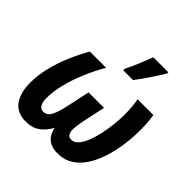

<svg xmlns="http://www.w3.org/2000/svg" viewBox="-204 -948 1123 1123"><g transform="rotate(45 357.0 -387.0)"><path d="M173.8 9.8Q100.6 9.8 65.4 -39.1Q30.3 -87.9 30.3 -168.9Q30.3 -231.4 46.1 -296.9Q62 -362.3 89.1 -425.8Q116.2 -489.3 148.4 -545.4H282.7Q248 -485.4 220.5 -420.7Q192.9 -356 177 -292.7Q161.1 -229.5 161.1 -172.4Q161.1 -139.6 171.9 -121.6Q182.6 -103.5 203.6 -103.5Q235.8 -103.5 252.4 -136.2Q269 -168.9 282.7 -234.4L312 -371.1H439.9L410.6 -234.4Q407.2 -217.8 404.8 -203.4Q402.3 -189 400.9 -176.8Q399.4 -164.6 399.4 -154.8Q399.4 -129.9 408.4 -116.7Q417.5 -103.5 437 -103.5Q460 -103.5 478.8 -125Q497.6 -146.5 511.5 -181.6Q525.4 -216.8 534.7 -259.5Q543.9 -302.2 548.6 -345.5Q553.2 -388.7 553.2 -425.3Q553.2 -462.4 550.8 -491Q548.3 -519.5 543 -545.4H673.8Q677.2 -523.9 679.9 -494.4Q682.6 -464.8 682.6 -430.7Q682.6 -368.2 673.8 -305.2Q665 -242.2 646.7 -185.8Q628.4 -129.4 599.6 -85.2Q570.8 -41 530 -15.6Q489.3 9.8 436 9.8Q397.5 9.8 373.3 -3.2Q349.1 -16.1 336.2 -37.4Q323.2 -58.6 318.4 -84Q294.4 -40 259.5 -15.1Q224.6 9.8 173.8 9.8ZM363.3 -606 364.7 -620.1Q372.6 -634.8 382.1 -656.2Q391.6 -677.7 401.6 -701.4Q411.6 -725.1 420.2 -746.8Q428.7 -768.6 434.6 -784.2H559.1L558.1 -773.4Q548.3 -756.8 534.7 -735.6Q521 -714.4 505.6 -691.4Q490.2 -668.5 474.9 -646.5Q459.5 -624.5 444.8 -606Z"/></g></svg>

Font: Open Sans SemiCondensed
Style: Bold Italic
Weight: 700
Width: 4
Italic angle: -12°
Designer: Monotype Design Team
Foundry: Monotype Imaging Inc.
Version: Version 3.003